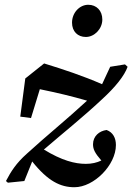

<svg xmlns="http://www.w3.org/2000/svg" viewBox="-20 -759 555 805"><path d="M65 -270 110 -264 147 -385C220 -370 279 -356 345 -337C262 -260 175 -190 93 -115C47 -74 26 -40 5 0L13 7L82 0L115 -82C181 1 234 26 292 26C374 26 466 -67 466 -151C466 -180 454 -204 427 -214C396 -210 370 -188 370 -154C370 -133 378 -117 405 -86C386 -77 365 -72 340 -72C294 -72 239 -86 164 -132C244 -201 327 -267 407 -342C464 -394 502 -442 515 -479L504 -489L442 -479L408 -406C325 -442 249 -467 165 -493L86 -430ZM340 -604C376 -604 409 -638 409 -677C409 -714 385 -739 350 -739C314 -739 282 -706 282 -664C282 -627 306 -604 340 -604Z"/></svg>

Font: Source Serif Pro Semibold
Style: Italic
Weight: 600
Italic angle: -12°
Designer: Frank Grießhammer
Foundry: Adobe Systems Incorporated
Version: Version 3.001;hotconv 1.0.111;makeotfexe 2.5.65597